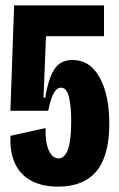

<svg xmlns="http://www.w3.org/2000/svg" viewBox="-20 -680 442 714"><path d="M19 -175 149.5 -203.8Q147.8 -152.2 161.2 -121.6Q174.5 -91 197.5 -91Q221.2 -91 233 -125.1Q244.8 -159.2 244.8 -227.7Q244.8 -286.8 236.2 -320.4Q227.7 -354 206.7 -354Q195.7 -354 187 -343.7Q178.3 -333.3 171.5 -314.6Q164.7 -295.8 159.2 -268H18.7L32.5 -660H366.8V-545.3H151L141.8 -316.7H148.2Q160.5 -391.3 183.2 -424.2Q205.8 -457 249 -457Q315.3 -457 350.9 -391.3Q386.5 -325.7 386.5 -220.8Q386.5 -100.7 338.7 -43.3Q290.8 14 196.5 14Q136.2 14 95.3 -8.3Q54.5 -30.7 35.3 -73.1Q16.2 -115.5 19 -175Z"/></svg>

Font: Bricolage Grotesque 96pt Condensed ExBd
Style: Regular
Weight: 800
Width: 3
Designer: Mathieu Triay
Foundry: Atelier Triay
Version: Version 1.001;Glyphs 3.2 (3207)